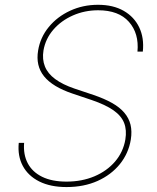

<svg xmlns="http://www.w3.org/2000/svg" viewBox="-20 -758 645 789"><path d="M253.4 10.7Q187.5 10.7 141.6 -12.2Q95.7 -35.2 73.7 -76.2Q51.8 -117.2 57.1 -170.9H79.1Q75.2 -123 94 -87.2Q112.8 -51.3 153.1 -31.5Q193.4 -11.7 253.4 -11.7Q316.4 -11.7 367.9 -33.4Q419.4 -55.2 452.9 -94.2Q486.3 -133.3 495.1 -184.6Q501.5 -223.6 490 -252.9Q478.5 -282.2 446 -304.9Q413.6 -327.6 356 -347.2L277.8 -373.5Q196.3 -400.9 161.1 -444.3Q126 -487.8 136.7 -550.8Q145.5 -604.5 180.4 -647Q215.3 -689.5 268.1 -713.9Q320.8 -738.3 382.8 -738.3Q445.3 -738.3 488.5 -713.4Q531.7 -688.5 552.2 -645.3Q572.8 -602.1 566.9 -545.9H544.9Q551.8 -620.6 509.8 -668.2Q467.8 -715.8 383.3 -715.8Q328.1 -715.8 279.8 -694.6Q231.4 -673.3 199.2 -636Q167 -598.6 158.7 -550.8Q152.8 -514.2 164.6 -484.9Q176.3 -455.6 206.8 -433.1Q237.3 -410.6 286.1 -394L364.7 -367.7Q409.2 -352.5 440.7 -334.7Q472.2 -316.9 491 -294.7Q509.8 -272.5 516.4 -245.4Q522.9 -218.3 517.6 -184.6Q508.3 -127.9 472.7 -83.7Q437 -39.6 380.9 -14.4Q324.7 10.7 253.4 10.7Z"/></svg>

Font: Inter 16pt Thin
Style: Italic
Weight: 250
Italic angle: -9.3988°
Version: Version 4.001;git-66647c0bb